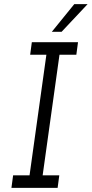

<svg xmlns="http://www.w3.org/2000/svg" viewBox="-20 -903 441 923"><path d="M43 -60 35 0H257L265 -60H185L266 -640H347L355 -700H133L125 -640H203L122 -60ZM229 -750H276Q315 -791 338.5 -816.5Q362 -842 401 -883H337Q310 -850 283 -816.5Q256 -783 229 -750Z"/></svg>

Font: Josefin Slab Thin SemiBold
Style: Italic
Weight: 600
Italic angle: -12°
Version: Version 2.000